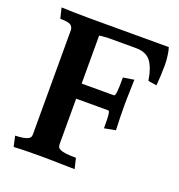

<svg xmlns="http://www.w3.org/2000/svg" viewBox="-130 -821 867 932"><g transform="rotate(20 303.5 -355.0)"><path d="M248 -399H414Q421 -399 423.5 -419.5Q426 -440 426 -495L482 -504Q482 -474 480.5 -441.5Q479 -409 479 -366Q479 -309 482 -243L424 -232Q424 -261 423.5 -278.5Q423 -296 421.5 -305.5Q420 -315 418 -318Q416 -321 412 -321H248V-87Q248 -79 251 -72Q254 -65 264 -60.5Q274 -56 293 -53.5Q312 -51 345 -51L358 3Q343 3 321.5 2.5Q300 2 276.5 1.5Q253 1 230 0.5Q207 0 188 0Q156 0 118.5 0.5Q81 1 43 3L31 -51Q57 -52 72.5 -55Q88 -58 96.5 -62.5Q105 -67 107.5 -73Q110 -79 110 -87V-623Q110 -640 98 -649.5Q86 -659 43 -659L30 -713Q60 -712 96 -711Q132 -710 170 -710H585Q590 -695 593.5 -669.5Q597 -644 597 -622Q597 -596 595.5 -565Q594 -534 592 -515L548 -522Q537 -591 512 -621Q487 -651 438 -651H289Q263 -649 255.5 -648Q248 -647 248 -646Z"/></g></svg>

Font: Lusitana
Style: Bold
Weight: 700
Designer: Ana Paula Megda
Foundry: Ana Paula Megda
Version: Version 1.000; ttfautohint (v1.1) -l 8 -r 50 -G 200 -x 14 -D